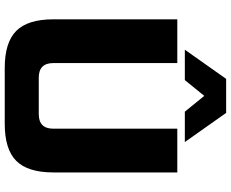

<svg xmlns="http://www.w3.org/2000/svg" viewBox="-100 -840 951 790"><g transform="rotate(90 375.0 -445.5)"><path d="M60 0ZM510 -700H690V-190Q690 -85 642.5 -37.5Q595 10 490 10H260Q155 10 107.5 -37.5Q60 -85 60 -190V-700H240V-190Q240 -130 300 -130H450Q510 -130 510 -190ZM185 -731 305 -901H445L565 -731H440L375 -811L310 -731Z"/></g></svg>

Font: Russo One
Style: Regular
Weight: 400
Designer: Jovanny lemonad
Foundry: Jovanny Lemonad
Version: Version 1.001